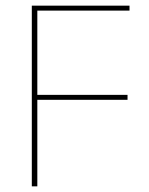

<svg xmlns="http://www.w3.org/2000/svg" viewBox="-20 -659 527 679"><path d="M92.5 0V-639H112V0ZM102.5 -306V-323.5H431V-306ZM98 -621.5V-639H438V-621.5Z"/></svg>

Font: Anek Gujarati Thin
Style: Regular
Weight: 250
Version: Version 1.003